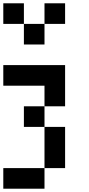

<svg xmlns="http://www.w3.org/2000/svg" viewBox="-20 -1020 540 1165"><path d="M0 -875V-1000H125V-875ZM250 -875V-1000H375V-875ZM125 -750V-875H250V-750ZM375 -375H250V-500H0V-625H375ZM250 -375V-250H125V-375ZM375 0H250V-250H375ZM250 0V125H0V0Z"/></svg>

Font: Tiny5
Style: Regular
Weight: 400
Designer: Stefan Schmidt
Foundry: Made with Bits'n'Picas by Kreative Software
Version: Version 1.002; ttfautohint (v1.8.4.7-5d5b)